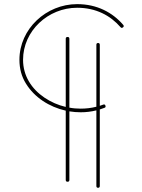

<svg xmlns="http://www.w3.org/2000/svg" viewBox="-20 -686 689 931"><path d="M307.6 -506.8C301.8 -506.8 298.8 -503.9 298.8 -498V-167.5C261.2 -176.3 227.1 -191.4 195.8 -212.4C132.8 -254.9 91.8 -318.4 91.8 -396C91.8 -536.6 213.4 -648.4 354 -648.4C445.8 -648.4 515.6 -610.4 564.5 -554.2C567.9 -549.8 572.3 -549.8 576.7 -553.7C581.1 -557.1 581.1 -561.5 577.1 -565.9C525.9 -625 451.2 -666 354 -666C204.6 -666 74.2 -546.4 74.2 -396C74.2 -353.5 84.5 -314.9 105.5 -281.2C147 -213.4 218.8 -167.5 298.8 -149.4V186.5C298.8 192.4 301.8 195.3 307.6 195.3C313.5 195.3 316.4 192.4 316.4 186.5V-146C334.5 -143.1 353 -141.6 371.1 -141.6C397 -141.6 422.4 -144.5 447.3 -150.9V215.8C447.3 221.7 450.2 224.6 455.6 224.6C460.9 224.6 463.9 221.7 463.9 215.8V-155.3C471.2 -157.7 479 -160.2 486.3 -163.1C491.7 -164.6 493.2 -168.5 491.2 -173.8C489.7 -179.2 485.8 -180.7 480.5 -178.7C475.1 -176.8 469.2 -174.8 463.9 -172.9V-468.8C463.9 -474.6 460.9 -477.5 455.6 -477.5C450.2 -477.5 447.3 -474.6 447.3 -468.8V-168.5C422.4 -162.1 397 -159.2 371.1 -159.2C353 -159.2 334.5 -160.6 316.4 -164.1V-498C316.4 -503.9 313.5 -506.8 307.6 -506.8Z"/></svg>

Font: Mikhak Thin
Style: Regular
Weight: 100
Designer: Amin Abedi
Version: Version 3.2